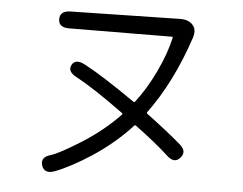

<svg xmlns="http://www.w3.org/2000/svg" viewBox="-52 -772 1105 874"><g transform="rotate(5 500.0 -335.0)"><path d="M227 33Q182 49 169 12Q157 -26 203 -39Q243 -51 344 -115Q438 -175 511 -251Q514 -255 510 -258Q372 -359 289 -403Q246 -426 262 -456Q278 -486 321 -464Q405 -420 557 -314Q562 -311 565 -315Q615 -380 654.5 -463.5Q694 -547 710 -619Q711 -624 706 -624L236 -621Q188 -621 188 -659Q188 -697 236 -698L738 -708Q775 -708 794 -687Q814 -666 802 -628Q732 -418 624 -272Q621 -268 625 -265Q728 -188 783 -140Q820 -109 793 -79Q767 -49 731 -83Q680 -131 579 -206Q574 -210 570 -205Q497 -125 397 -58Q301 5 227 33Z"/></g></svg>

Font: Resource Han Rounded KR Normal
Style: Regular
Weight: 350
Designer: Cyano Hao (round all glyphs); Ryoko NISHIZUKA 西塚涼子 (kana, bopomofo & ideographs); Paul D. Hunt (Latin, Greek & Cyrillic)
Foundry: Cyano Hao
Version: 0.990